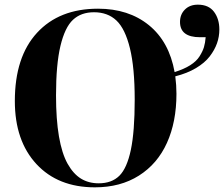

<svg xmlns="http://www.w3.org/2000/svg" viewBox="-20 -781 951 815"><path d="M382.8 14.2Q226.1 14.2 134.5 -84.7Q43 -183.6 43 -352.1Q43 -539.6 137.2 -641.8Q231.4 -744.1 396 -744.1Q525.9 -744.1 612.1 -674.1Q698.2 -604 721.2 -475.1Q760.7 -487.3 787.4 -504.2Q814 -521 827.1 -542Q840.3 -563 845.7 -580.8Q851.1 -598.6 853 -623H829.1Q744.1 -623 744.1 -688Q744.1 -719.7 764.9 -740.5Q785.6 -761.2 819.8 -761.2Q865.7 -761.2 888.4 -731Q911.1 -700.7 911.1 -655.8Q911.1 -625.5 901.1 -597.2Q891.1 -568.8 870.1 -541.5Q849.1 -514.2 811.8 -491.9Q774.4 -469.7 724.1 -457Q729 -418.9 729 -382.8Q729 -263.7 688.7 -174.6Q648.4 -85.4 569.8 -35.6Q491.2 14.2 382.8 14.2ZM398.9 -2.9Q454.1 -2.9 486.6 -34.9Q519 -66.9 535.4 -144.8Q551.8 -222.7 551.8 -357.9Q551.8 -493.2 531.5 -576.2Q511.2 -659.2 474.1 -694.1Q437 -729 378.9 -729Q324.2 -729 289.8 -697Q255.4 -665 236.6 -586.2Q217.8 -507.3 217.8 -376Q217.8 -274.9 230.2 -202.1Q242.7 -129.4 266.8 -86.2Q291 -43 323.5 -22.9Q356 -2.9 398.9 -2.9Z"/></svg>

Font: Display Regular
Style: Bold
Weight: 700
Designer: Latin by Veronika Burian and Jose Scaglione. Greek by Irene Vlachou. Cyrillic by Vera Evstafieva.
Foundry: TypeTogether
Version: Version 3.002